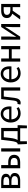

<svg xmlns="http://www.w3.org/2000/svg" viewBox="2329 -2926 789 5487"><g transform="rotate(-90 2723.5 -182.5)"><path d="M92 0H309C434 0 524 -47 524 -156C524 -232 471 -272 410 -285V-290C466 -306 501 -345 501 -405C501 -505 420 -543 301 -543H92ZM182 -315V-478H291C375 -478 411 -448 411 -397C411 -346 377 -315 285 -315ZM182 -65V-250H293C386 -250 434 -217 434 -161C434 -100 391 -65 299 -65Z M659 0H827C956 0 1043 -53 1043 -173C1043 -290 956 -342 827 -342H750V-543H659ZM1137 0H1228V-543H1137ZM750 -73V-272H817C909 -272 953 -242 953 -173C953 -104 909 -73 817 -73Z M1811 -74V-543H1473L1444 -302C1423 -127 1399 -90 1368 -74H1342V-17L1351 192H1430V0H1801V192H1880L1889 -17V-74ZM1545 -469H1719V-74H1465C1492 -113 1513 -177 1525 -285Z M2225 13C2301 13 2357 -12 2405 -43L2372 -103C2332 -76 2289 -60 2236 -60C2132 -60 2063 -133 2056 -250H2422C2425 -263 2426 -282 2426 -302C2426 -457 2348 -557 2210 -557C2084 -557 1965 -447 1965 -271C1965 -91 2081 13 2225 13ZM2055 -315C2066 -422 2134 -484 2211 -484C2296 -484 2346 -428 2346 -315Z M2529 13C2609 13 2656 -47 2671 -168C2686 -268 2696 -369 2708 -469H2877V0H2969V-543H2636C2621 -422 2609 -308 2594 -191C2585 -110 2560 -75 2521 -75C2510 -75 2502 -76 2497 -79L2479 5C2495 10 2509 13 2529 13Z M3371 13C3447 13 3503 -12 3551 -43L3518 -103C3478 -76 3435 -60 3382 -60C3278 -60 3209 -133 3202 -250H3568C3571 -263 3572 -282 3572 -302C3572 -457 3494 -557 3356 -557C3230 -557 3111 -447 3111 -271C3111 -91 3227 13 3371 13ZM3201 -315C3212 -422 3280 -484 3357 -484C3442 -484 3492 -428 3492 -315Z M3706 0H3797V-242H4059V0H4150V-543H4059V-323H3797V-543H3706Z M4334 0H4419L4625 -311C4645 -344 4676 -393 4697 -428H4701C4697 -356 4692 -284 4692 -227V0H4781V-543H4696L4490 -232C4470 -199 4439 -149 4418 -116H4414C4417 -188 4423 -259 4423 -316V-543H4334Z M5164 -543C5041 -543 4951 -502 4951 -382C4951 -297 5003 -248 5075 -227L4909 0H5012L5162 -215H5264V0H5355V-543ZM5264 -281H5179C5091 -281 5042 -316 5042 -380C5042 -445 5091 -472 5179 -472H5264Z"/></g></svg>

Font: Spoqa Han Sans Neo Regular
Style: Regular
Weight: 400
Designer: [Spoqa Han Sans Neo] Dong-huui Kim  Younghwa Kang  Yujin Lee  [Noto Sans] Ryoko NISHIZUKA  (kana & ideographs); Paul D. 
Foundry: Spoqa (http://www.spoqa-han-sans.com)
Version: Version 1.000